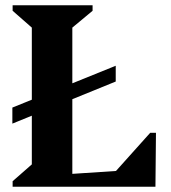

<svg xmlns="http://www.w3.org/2000/svg" viewBox="-20 -710 651 730"><path d="M28 0V-21L101 -85V-605L28 -669V-690H332V-669L255 -605V-49L421 -60L551 -205H573L571 0ZM27 -240V-301L420 -460V-400Z"/></svg>

Font: Platypi SemiBold
Style: Regular
Weight: 600
Designer: David Sargent
Foundry: Bolt Cutter Type
Version: Version 1.200; ttfautohint (v1.8.4.7-5d5b)